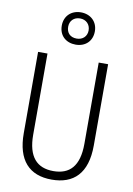

<svg xmlns="http://www.w3.org/2000/svg" viewBox="-105 -1051 780 1126"><g transform="rotate(10 284.5 -488.0)"><path d="M285 -794C343 -794 383 -832 383 -890C383 -948 341 -986 284 -986C227 -986 186 -948 186 -890C186 -830 228 -794 285 -794ZM285 -830C245 -830 224 -855 224 -890C224 -925 248 -950 285 -950C321 -950 346 -925 346 -889C346 -854 321 -830 285 -830ZM493 -230V-714H437V-230C437 -96 381 -41 285 -41C187 -41 132 -99 132 -231V-714H76V-230C76 -69 150 10 284 10C414 10 493 -63 493 -230Z"/></g></svg>

Font: Noto Sans Arabic Cond Light
Style: Regular
Weight: 300
Width: 3
Designer: Monotype Design Team, Nadine Chahine, Nizar Qandah and Khaled Hosny
Foundry: Monotype Imaging Inc.
Version: Version 2.012